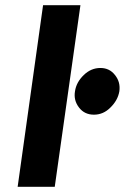

<svg xmlns="http://www.w3.org/2000/svg" viewBox="-20 -720 481 740"><path d="M146 -700 48 0H191L290 -700ZM440 -368Q445 -404 423 -431Q402 -458 367 -458Q331 -458 303 -431Q274 -403 269 -368Q263 -333 285 -305Q306 -278 342 -278Q378 -278 405 -305Q434 -333 440 -368Z"/></svg>

Font: Unageo
Style: ExtraBold-Italic
Weight: 800
Designer: Richard Sepsi
Foundry: Richard Sepsi
Version: Version 2.000